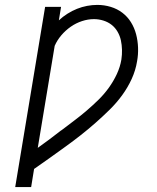

<svg xmlns="http://www.w3.org/2000/svg" viewBox="-20 -763 640 783"><path d="M42 0 164 -735H229L220 -680Q236 -695 255 -707Q274 -719 294 -727Q314 -735 335 -739Q356 -743 377 -743Q405 -743 431.5 -735Q458 -727 479 -711Q500 -695 514 -672.5Q528 -650 535 -623.5Q542 -597 543 -568.5Q544 -540 539 -513Q533 -476 517 -441Q501 -406 478 -374.5Q455 -343 427 -315.5Q399 -288 369.5 -262Q340 -236 309.5 -212Q279 -188 247 -165Q215 -142 183 -119Q151 -96 119 -74L107 0ZM134 -160Q158 -177 182 -195Q206 -213 229 -231L231 -232Q257 -252 283 -271.5Q309 -291 333.5 -312Q358 -333 381.5 -356Q405 -379 424 -405.5Q443 -432 456.5 -461Q470 -490 475 -520Q478 -540 477.5 -560Q477 -580 473 -598.5Q469 -617 459.5 -633.5Q450 -650 435.5 -661.5Q421 -673 402 -679Q383 -685 363 -685Q339 -685 314.5 -677Q290 -669 268.5 -654Q247 -639 230 -619Q213 -599 203 -576Z"/></svg>

Font: Iosevka Etoile Light Oblique
Style: Regular
Weight: 300
Italic angle: -9°
Designer: Belleve Invis
Foundry: Belleve Invis
Version: Version 15.5.2; ttfautohint (v1.8.4)